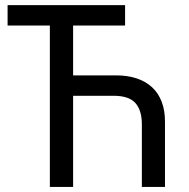

<svg xmlns="http://www.w3.org/2000/svg" viewBox="-20 -734 743 754"><path d="M267.1 -438H436Q481.4 -438 517.1 -426Q552.7 -414.1 577.4 -391.1Q602.1 -368.2 615 -334.2Q627.9 -300.3 627.9 -256.8V0H537.1V-245.1Q537.1 -301.3 511.5 -329.6Q485.8 -357.9 425.8 -357.9H267.1V0H175.8V-633.8H9.8V-713.9H471.2V-633.8H267.1Z"/></svg>

Font: WenQuanYi Micro Hei
Style: Regular
Weight: 400
Foundry: Ascender Corporation
Version: Version 0.2.0-beta